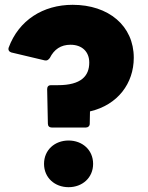

<svg xmlns="http://www.w3.org/2000/svg" viewBox="-20 -768 614 798"><path d="M337 -238C346 -238 353 -244 353 -254L354 -305C470 -332 536 -422 536 -528C536 -661 431 -748 282 -748C159 -748 58 -684 16 -570C13 -560 18 -553 27 -550L166 -517C175 -515 181 -519 187 -527C205 -563 233 -582 273 -582C321 -582 351 -553 351 -508C351 -452 317 -414 221 -414H191C182 -414 176 -408 176 -398L179 -254C179 -244 185 -238 195 -238ZM265 10C322 10 367 -29 367 -87C367 -145 322 -184 265 -184C208 -184 163 -145 163 -87C163 -29 208 10 265 10Z"/></svg>

Font: LINE Seed Sans TH ExtraBold
Style: Regular
Weight: 800
Designer: Dalton Maag Ltd | Thai characters by Cadson Demak Co.,Ltd.
Foundry: Dalton Maag Ltd
Version: Version 1.003